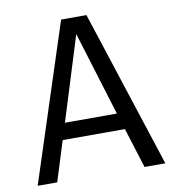

<svg xmlns="http://www.w3.org/2000/svg" viewBox="-78 -758 757 828"><g transform="rotate(-10 300.0 -344.0)"><path d="M433.5 -175.5H161L106 0H20.5L244.5 -688.5H355.5L579.5 0H488.5ZM183.5 -247.5H411L298 -615.5Z"/></g></svg>

Font: Fira Code Light
Style: Regular
Weight: 400
Monospace: yes
Version: Version 5.002